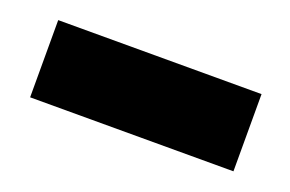

<svg xmlns="http://www.w3.org/2000/svg" viewBox="-37 -737 482 319"><g transform="rotate(20 204.5 -578.0)"><path d="M25.5 -646.5H385V-510H25.5Z"/></g></svg>

Font: Overused Grotesk Black
Style: Regular
Weight: 900
Version: Version 0.004